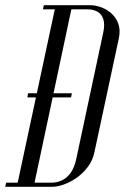

<svg xmlns="http://www.w3.org/2000/svg" viewBox="-80 -719 484 739"><path d="M28.1 -360 25.4 -344.1H193.4L196.8 -360ZM-59.9 0H120.2Q141.2 0 166.8 -9.3Q192.4 -18.6 216.8 -36Q241.1 -53.4 259.2 -78.1Q277.2 -102.8 283.6 -133.9L377.1 -570Q384.1 -602.4 375.8 -626.3Q367.5 -650.2 349.9 -666.4Q332.4 -682.5 310.1 -690.8Q287.8 -699 266.8 -699H88.9L85.1 -683H130.9L-11.9 -16H-56.5ZM119.9 -16H53L194.6 -683H257.8Q279 -683 294.9 -674.1Q310.9 -665.2 317.6 -645.2Q324.4 -625.1 317.1 -592.5L213.5 -107.2Q206.5 -74 191.9 -53.8Q177.4 -33.5 158.3 -24.8Q139.2 -16 119.9 -16Z"/></svg>

Font: Emberly Black
Style: Italic
Weight: 900
Italic angle: -12°
Designer: Rajesh Rajput
Foundry: Rajesh Rajput
Version: Version 1.000